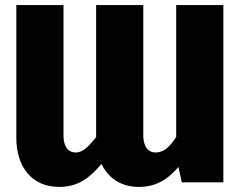

<svg xmlns="http://www.w3.org/2000/svg" viewBox="-20 -715 949 753"><path d="M671 -695V-178C644 -136 621 -117 590 -117C560 -117 542 -142 542 -183V-695H357V-177C329 -143 307 -117 277 -117C246 -117 229 -142 229 -183V-695H44V-174C44 -61 105 18 211 18C279 18 325 -9 378 -72C405 -16 455 18 524 18C587 18 633 -6 680 -60L693 0H856V-695Z"/></svg>

Font: Fira Sans ExtraBold
Style: Regular
Weight: 800
Designer: bBox Type GmbH & Carrois Corporate GbR & Edenspiekermann AG
Foundry: bBox Type GmbH & Carrois Corporate GbR & Edenspiekermann AG
Version: Version 4.300;PS 004.300;hotconv 1.0.88;makeotf.lib2.5.64775